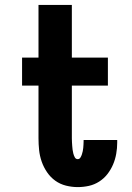

<svg xmlns="http://www.w3.org/2000/svg" viewBox="-20 -755 540 783"><path d="M297 8Q273 8 249 2Q225 -4 205.5 -18Q186 -32 172 -52.5Q158 -73 150 -96Q142 -119 139.5 -143Q137 -167 137 -191V-406H70V-520H137V-735H273V-520H420V-406H273V-191Q273 -183 273.5 -175.5Q274 -168 274.5 -160Q275 -152 276 -144.5Q277 -137 279 -129Q281 -121 285 -113.5Q289 -106 297 -106Q304 -106 308 -112.5Q312 -119 314 -125.5Q316 -132 317.5 -138.5Q319 -145 319.5 -152Q320 -159 320.5 -166Q321 -173 321 -180V-184H458V-173Q458 -151 454 -128Q450 -105 441 -84Q432 -63 418 -45Q404 -27 384.5 -14.5Q365 -2 342.5 3Q320 8 297 8Z"/></svg>

Font: Iosevka Curly Slab Heavy
Style: Regular
Weight: 900
Monospace: yes
Designer: Belleve Invis
Foundry: Belleve Invis
Version: Version 22.1.2; ttfautohint (v1.8.4)